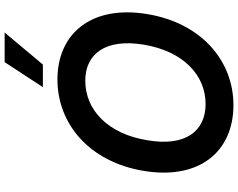

<svg xmlns="http://www.w3.org/2000/svg" viewBox="-118 -883 1011 815"><g transform="rotate(-90 387.5 -475.5)"><path d="M735.1 -355.1C774.9 -594.5 651.3 -737.2 457.7 -737.2C269.5 -737.2 108 -602.3 69.6 -371.1C30.2 -132.5 153.4 9.9 348.7 9.9C535.2 9.9 696.4 -123.9 735.1 -355.1ZM199.6 -355.1C226.6 -524.1 329.2 -619 452.4 -619C566.8 -619 632.1 -532.7 605.5 -371.1C577.4 -202.1 475.5 -108.3 353 -108.3C239.3 -108.3 171.5 -192.8 199.6 -355.1ZM425.1 -799H521L657 -961.3H531.2Z"/></g></svg>

Font: Margiela Sans Semi Bold
Style: Italic
Weight: 600
Italic angle: -9.39999°
Designer: Stefan Endress, Andreas Faust
Version: Version 1.100;FEAKit 1.0